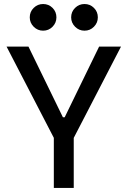

<svg xmlns="http://www.w3.org/2000/svg" viewBox="-20 -922 626 942"><path d="M251.5 -231.4 12.2 -693.4H119.6L288.6 -346.7H297.4L466.3 -693.4H573.7L334.5 -231.4ZM244.1 0V-341.8H341.8V0ZM394.5 -771.5Q367.7 -771.5 348.4 -790.8Q329.1 -810.1 329.1 -836.9Q329.1 -864.3 348.4 -883.3Q367.7 -902.3 394.5 -902.3Q421.9 -902.3 440.9 -883.3Q460 -864.3 460 -836.9Q460 -810.1 440.9 -790.8Q421.9 -771.5 394.5 -771.5ZM191.4 -771.5Q164.6 -771.5 145.3 -790.8Q126 -810.1 126 -836.9Q126 -864.3 145.3 -883.3Q164.6 -902.3 191.4 -902.3Q218.8 -902.3 237.8 -883.3Q256.8 -864.3 256.8 -836.9Q256.8 -810.1 237.8 -790.8Q218.8 -771.5 191.4 -771.5Z"/></svg>

Font: Cascadia Mono PL
Style: Regular
Weight: 400
Monospace: yes
Designer: Aaron Bell
Foundry: Saja Typeworks
Version: Version 2102.003